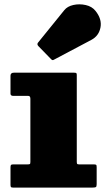

<svg xmlns="http://www.w3.org/2000/svg" viewBox="-20 -849 476 869"><path d="M108 -415H40.5Q27.5 -415 27.5 -425V-506Q27.5 -520 42.5 -520H315Q322 -520 324.8 -518.5Q327.5 -517 327.5 -510V-117.5Q327.5 -110 329 -107.5Q330.5 -105 338 -105H403.5Q412 -105 414.8 -103.2Q417.5 -101.5 417.5 -93V-15.5Q417.5 -4.5 413.8 -2.2Q410 0 398.5 0H39.5Q32 0 29.8 -2.2Q27.5 -4.5 27.5 -12.5V-90.5Q27.5 -100 29.8 -102.5Q32 -105 41 -105H104.5Q112.5 -105 115 -106.5Q117.5 -108 117.5 -116V-402Q117.5 -415 108 -415ZM210 -582.5 153.5 -640.5Q145 -649.5 154 -658.5L271 -803Q285 -820.5 312.2 -826.5Q339.5 -832.5 367.8 -826.2Q396 -820 412 -800Q442 -763 434.8 -724.8Q427.5 -686.5 393.5 -668.5L225.5 -579.5Q220 -576 217 -577Q214 -578 210 -582.5Z"/></svg>

Font: Besley* Fatface
Style: Regular
Weight: 900
Designer: Owen Earl
Foundry: indestructible type*
Version: Version 3.000; ttfautohint (v1.8.3)